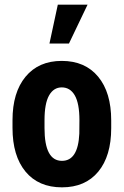

<svg xmlns="http://www.w3.org/2000/svg" viewBox="-20 -802 538 832"><path d="M34.2 -281.2Q34.2 -401.4 90.8 -469.7Q147.5 -538.1 247.6 -538.1Q348.6 -538.1 405.3 -469.7Q461.9 -401.4 461.9 -280.3V-246.6Q461.9 -126 405.8 -58.1Q349.6 9.8 248.5 9.8Q147 9.8 90.6 -58.3Q34.2 -126.5 34.2 -247.6ZM172.9 -246.6Q172.9 -105 248.5 -105Q318.4 -105 323.7 -223.1L324.2 -281.2Q324.2 -353.5 304.2 -388.4Q284.2 -423.3 247.6 -423.3Q212.4 -423.3 192.6 -388.4Q172.9 -353.5 172.9 -281.2ZM230.5 -781.7H359.4L278.8 -613.3H194.3Z"/></svg>

Font: Roboto Condensed
Style: Bold
Weight: 700
Designer: Google
Version: Version 2.134; 2016